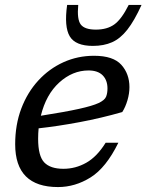

<svg xmlns="http://www.w3.org/2000/svg" viewBox="-20 -748 594 778"><path d="M459.5 -169.5Q410 -68.5 347.2 -29.2Q284.5 10 215 10Q41.5 10 41.5 -163.5Q41.5 -242.5 66.2 -308Q91 -373.5 135 -421.5Q179 -469.5 237 -495.8Q295 -522 361 -522Q439 -522 471.8 -485.2Q504.5 -448.5 504.5 -395Q504.5 -369 496.5 -341.8Q488.5 -314.5 475.5 -294Q390.5 -269.5 302.2 -253Q214 -236.5 136.5 -228Q134.5 -207.5 134.5 -185.5Q134.5 -116 159.2 -90Q184 -64 237 -64Q286 -64 329.5 -88.5Q373 -113 408 -169.5ZM338.5 -462.5Q274 -462.5 220.2 -413.8Q166.5 -365 145.5 -279Q244.5 -294.5 299.8 -306.8Q355 -319 379.5 -330.5Q404 -342 409.8 -356Q415.5 -370 415.5 -389.5Q415.5 -423 396 -442.8Q376.5 -462.5 338.5 -462.5ZM368.5 -628Q414 -628 443.2 -649Q472.5 -670 501.5 -728H553.5Q524.5 -664 496 -627.8Q467.5 -591.5 434 -576.8Q400.5 -562 356.5 -562Q286 -562 262.8 -600.5Q239.5 -639 252 -728H297Q291.5 -669.5 307.2 -648.8Q323 -628 368.5 -628Z"/></svg>

Font: Newsreader 6pt
Style: Italic
Weight: 400
Italic angle: -17°
Designer: Hugues Gentile
Foundry: Production Type
Version: Version 1.003; ttfautohint (v1.8.3)